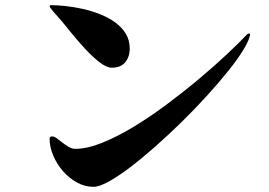

<svg xmlns="http://www.w3.org/2000/svg" viewBox="-20 -722 1040 743"><path d="M413 -460Q392 -460 364 -482Q336 -504 308.5 -534Q281 -564 256.5 -594Q232 -624 219 -640Q208 -653 197 -665Q186 -677 176 -690Q174 -692 172.5 -697Q171 -702 177 -702Q202 -702 234.5 -698.5Q267 -695 300.5 -687.5Q334 -680 367 -667Q400 -654 425.5 -635.5Q451 -617 466.5 -592Q482 -567 482 -534Q482 -502 464.5 -481Q447 -460 413 -460ZM944 -593 948 -589Q945 -567 922 -529.5Q899 -492 862.5 -446.5Q826 -401 779.5 -350Q733 -299 682.5 -249.5Q632 -200 580.5 -154.5Q529 -109 483.5 -74.5Q438 -40 401 -19.5Q364 1 342 1Q308 1 277.5 -16Q247 -33 223.5 -60Q200 -87 186 -120Q172 -153 172 -185Q172 -194 182 -194Q190 -194 200 -186.5Q210 -179 221.5 -170Q233 -161 246 -153.5Q259 -146 272 -146Q317 -146 375.5 -169.5Q434 -193 497.5 -231.5Q561 -270 626 -318.5Q691 -367 750 -416.5Q809 -466 857.5 -511.5Q906 -557 937 -590Z"/></svg>

Font: SoukouMincho
Style: Regular
Weight: 400
Designer: Dr. Ken Lunde (project architect, glyph set definition & overall production); Masataka HATTORI  (production & ideograph 
Foundry: Adobe Systems Incorporated
Version: Version 1.00